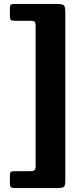

<svg xmlns="http://www.w3.org/2000/svg" viewBox="-20 -800 405 970"><path d="M271 150H58Q41.5 150 35.8 146.5Q30 143 30 125V88.5Q30 74 33.5 69.5Q37 65 51.5 65H126.5Q145 65 152.5 61.2Q160 57.5 160 38V-667Q160 -685 155.8 -690Q151.5 -695 133.5 -695H55.5Q39.5 -695 34.8 -699Q30 -703 30 -719.5V-756Q30 -772 34.2 -776Q38.5 -780 54.5 -780H267.5Q293.5 -780 301.8 -773.8Q310 -767.5 310 -739V111Q310 136.5 303.5 143.2Q297 150 271 150Z"/></svg>

Font: Besley
Style: Bold
Weight: 700
Designer: Owen Earl
Foundry: indestructible type*
Version: Version 2.001; ttfautohint (v1.8.3)